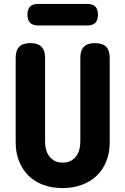

<svg xmlns="http://www.w3.org/2000/svg" viewBox="-20 -950 640 980"><path d="M60 -655Q60 -693 78.5 -711.5Q97 -730 135 -730Q173 -730 191.5 -711.5Q210 -693 210 -655V-225Q210 -204 215.5 -185Q221 -166 232 -151.5Q243 -137 260 -128.5Q277 -120 300 -120Q323 -120 340 -128.5Q357 -137 368 -151.5Q379 -166 384.5 -185Q390 -204 390 -225V-655Q390 -693 408.5 -711.5Q427 -730 465 -730Q503 -730 521.5 -711.5Q540 -693 540 -655V-224Q540 -170 522.5 -126.5Q505 -83 473.5 -53Q442 -23 397.5 -6.5Q353 10 300 10Q246 10 202 -6Q158 -22 126.5 -52.5Q95 -83 77.5 -126.5Q60 -170 60 -224ZM175 -820Q147 -820 133.5 -834Q120 -848 120 -875Q120 -903 133.5 -916.5Q147 -930 175 -930H425Q453 -930 466.5 -916.5Q480 -903 480 -875Q480 -847 466.5 -833.5Q453 -820 425 -820Z"/></svg>

Font: Maple Mono ExtraBold
Style: Regular
Weight: 800
Monospace: yes
Designer: subframe7536
Version: Version 7.000